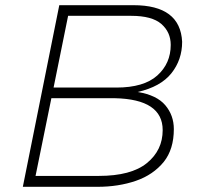

<svg xmlns="http://www.w3.org/2000/svg" viewBox="-20 -720 790 740"><path d="M355.5 0H68L208.5 -700H494.5Q675 -700 682 -559Q682 -489.5 640.5 -437.5Q599 -385.5 510.5 -365.5Q584 -353.5 617 -314.5Q650 -275.5 650 -222.5Q650 -145 611.5 -96.5Q570.5 -46 503.5 -23Q436.5 0 355.5 0ZM428.5 -382.5Q534.5 -382.5 586.2 -429Q638 -475.5 638 -547Q638 -596 602 -627.5Q566 -659 485.5 -659H242.5L186.5 -382.5ZM360.5 -42Q485.5 -42 546.2 -91.5Q607 -141 607 -218.5Q607 -337.5 422.5 -341.5H178L117 -42Z"/></svg>

Font: Argentum Sans ExtraLight
Style: Italic
Weight: 200
Italic angle: -11°
Designer: Julieta Ulanovsky (font), Cristiano Sobral (main changes and remaster)
Foundry: Julieta Ulanovsky (font), Cristiano Sobral (main changes and remaster)
Version: Version 2.007;June 15, 2022;FontCreator 14.0.0.2814 64-bit; 